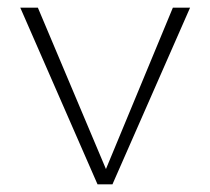

<svg xmlns="http://www.w3.org/2000/svg" viewBox="-20 -482 550 502"><path d="M477 -462 274 0H235L33 -462H79L257 -40L432 -462Z"/></svg>

Font: Ysabeau SC Light
Style: Regular
Weight: 300
Designer: Christian Thalmann (Catharsis Fonts)
Version: Version 0.003